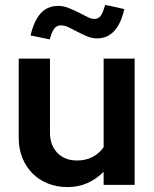

<svg xmlns="http://www.w3.org/2000/svg" viewBox="-20 -751 627 780"><path d="M56 0ZM183 -513V-213Q183 -161 213 -130Q243 -99 293 -99Q362 -99 401 -153V-513H527V0H401V-53Q371 -23 334.5 -7Q298 9 254 9Q210 9 173.5 -6Q137 -21 111 -47.5Q85 -74 70.5 -110.5Q56 -147 56 -191V-513ZM182 -591Q162 -595 143 -599Q124 -603 104 -607Q118 -666 145 -696.5Q172 -727 217 -727Q238 -727 259 -718.5Q280 -710 299 -700.5Q318 -691 334.5 -682.5Q351 -674 363 -674Q379 -674 388.5 -686Q398 -698 407 -731Q427 -727 446 -723Q465 -719 485 -714Q458 -595 374 -595Q353 -595 333.5 -603.5Q314 -612 295.5 -621.5Q277 -631 260 -639.5Q243 -648 227 -648Q210 -648 200 -634Q190 -620 182 -591Z"/></svg>

Font: Rosa Sans SemiBold
Style: Regular
Weight: 600
Designer: Pentagram / MCKL
Foundry: Pentagram / MCKL
Version: Version 1.005;September 16, 2019;FontCreator 11.5.0.2425 64-